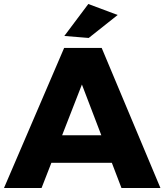

<svg xmlns="http://www.w3.org/2000/svg" viewBox="-25 -941 823 961"><path d="M296 -701H484L778 0H583L385 -518L183 0H-5ZM175 -264H584V-126H175ZM417 -921 564 -866 419 -751 297 -761Z"/></svg>

Font: Alexandria
Style: Bold
Weight: 700
Designer: Mohamed Gaber
Foundry: Kief Type Foundry
Version: Version 5.100